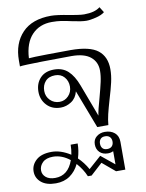

<svg xmlns="http://www.w3.org/2000/svg" viewBox="-88 -626 699 919"><g transform="rotate(-10 261.5 -166.0)"><path d="M460 -262Q460 -232 452.5 -199Q445 -166 431 -120Q419 -79 412.5 -52Q406 -25 404 0H350L279 -186Q271 -154 246.5 -138Q222 -122 195 -122Q153 -122 127.5 -149Q102 -176 102 -215Q102 -255 126 -281Q150 -307 194 -307Q235 -307 261.5 -282.5Q288 -258 306 -210L365 -53Q369 -81 385 -136Q397 -180 403.5 -209.5Q410 -239 410 -264Q410 -306 379.5 -331Q349 -356 287 -356Q238 -356 145.5 -354.5Q53 -353 36 -350V-379Q36 -462 84 -512.5Q132 -563 224 -563Q253 -563 313 -551Q324 -549 346.5 -545.5Q369 -542 382 -542Q434 -542 460 -563L477 -536Q463 -524 434.5 -517Q406 -510 388 -510Q365 -510 319 -520Q288 -527 268 -530Q248 -533 223 -533Q163 -533 126 -494Q89 -455 85 -381Q102 -383 174.5 -384Q247 -385 288 -385Q381 -385 420.5 -354Q460 -323 460 -262ZM255 -214Q255 -241 238.5 -260Q222 -279 194 -279Q163 -279 146.5 -260.5Q130 -242 130 -214Q130 -187 148.5 -168.5Q167 -150 194 -150Q219 -150 237 -168.5Q255 -187 255 -214ZM447 89V224H402L340 172L283 224H265Q250 188 222 157Q206 191 177.5 211Q149 231 109 231Q63 231 38 210Q13 189 13 157Q13 125 38.5 102Q64 79 114 79Q158 79 205 109Q210 84 210 61H244Q244 96 233 132Q260 158 279 192L340 138L405 191V127Q393 133 379 133Q354 133 339 118.5Q324 104 324 80Q324 56 341 42.5Q358 29 381 29Q410 29 428.5 44.5Q447 60 447 89ZM410 81Q410 67 402 58.5Q394 50 379 50Q364 50 356.5 58.5Q349 67 349 81Q349 95 356.5 103.5Q364 112 379 112Q394 112 402 103.5Q410 95 410 81ZM198 134Q159 103 116 103Q83 103 66 119.5Q49 136 49 158Q49 178 65 191.5Q81 205 110 205Q173 205 198 134Z"/></g></svg>

Font: Taviraj ExtraLight
Style: Regular
Weight: 200
Designer: Katatrad Team
Foundry: CadsonDemak
Version: Version 1.030